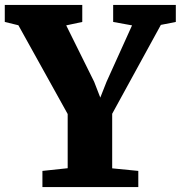

<svg xmlns="http://www.w3.org/2000/svg" viewBox="-42 -763 738 783"><path d="M234 -77V-298L33 -660L-22.5 -673.5V-743H293.5V-673.5L228 -659.5L342 -429.5L367 -365L392.5 -429.5L496.5 -659.5L419.5 -673.5V-743H675V-673.5L614 -661.5L415.5 -299V-76.5L522 -66V0H131V-66Z"/></svg>

Font: Merriweather Black
Style: Regular
Weight: 900
Designer: Eben Sorkin
Foundry: Eben Sorkin
Version: Version 2.200;gftools[0.9.31]